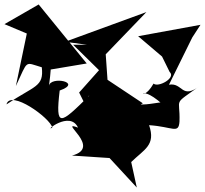

<svg xmlns="http://www.w3.org/2000/svg" viewBox="-84 -783 917 859"><path d="M483 -277 555 -321 397 -426 389 -540 571 -729 207 -596 304 -583H243L359 -469L270 -369C341 -228 280 -336 316 -356C185 -226 163 -208 183 -378C289 -415 142 -444 135 -399C152 -523 141 -522 119 -468L304 -499L89 -763L-64 -675L36 -633L-13 -398C43 -517 24 -505 103 -482C113 -393 71 -401 -55 -316C-38 -384 141 -255 150 -212C110 -190 229 -291 265 -212C171 -248 377 -123 238 -87L406 -76L528 56L503 -58C561 -115 614 -133 583 -223C689 -216 715 -182 719 -239C723 -351 685 -308 813 -401C727 -334 735 -415 672 -404L776 -615L813 -672L534 -621L641 -530L675 -461C705 -435 624 -390 603 -409C541 -302 523 -438 669 -292C648 -370 603 -274 409 -340Z"/></svg>

Font: Asimov Silicon
Style: Regular
Weight: 400
Designer: Google
Version: Version 2.000980; 2014